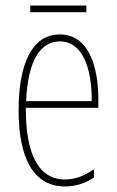

<svg xmlns="http://www.w3.org/2000/svg" viewBox="-20 -661 420 691"><path d="M291 -641H89V-617H291ZM195 -537C94 -537 47 -429 47 -264C47 -94 99 10 214 10C255 10 290 -3 318 -22V-52C283 -27 249 -15 214 -15C119 -15 72 -106 73 -273H334V-301C334 -421 300 -537 195 -537ZM195 -512C278 -512 311 -414 310 -297H74C80 -442 125 -512 195 -512Z"/></svg>

Font: Noto Sans Armenian ExtraCondensed Thin
Style: Regular
Weight: 100
Width: 2
Designer: Monotype Design Team
Foundry: Monotype Imaging Inc.
Version: Version 2.008